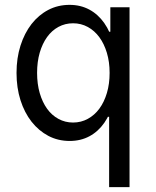

<svg xmlns="http://www.w3.org/2000/svg" viewBox="-20 -570 640 790"><path d="M266.2 -550Q218.3 -550 178.4 -529.1Q138.5 -508.1 109.5 -470.8Q80.6 -433.4 64.3 -382.3Q48 -331.1 48 -270Q48 -208.9 64.3 -157.7Q80.6 -106.6 109.9 -69.2Q139.3 -31.9 179 -10.9Q218.8 10 266.8 10Q312 10 348.1 -9.4Q384.2 -28.8 409.3 -64.9Q434.4 -101 447.9 -152.9Q461.4 -204.8 461.4 -270Q461.4 -335 447.9 -387Q434.4 -439 409 -475.1Q383.6 -511.2 347.5 -530.6Q311.4 -550 266.2 -550ZM280.6 -474.2Q313.7 -474.2 341.5 -458.9Q369.2 -443.7 388.9 -416.7Q408.6 -389.8 419.8 -352.5Q431 -315.2 431 -270.1Q431 -225 419.9 -187.6Q408.8 -150.2 389.1 -123.3Q369.3 -96.3 341.5 -81.1Q313.7 -65.8 280.5 -65.8Q248.2 -65.8 220.7 -80.7Q193.1 -95.6 173.7 -122.6Q154.3 -149.7 143.4 -187.2Q132.6 -224.6 132.6 -270.2Q132.6 -315.8 143.4 -353.1Q154.3 -390.5 173.7 -417.5Q193.1 -444.5 220.6 -459.4Q248.1 -474.2 280.6 -474.2ZM434 -540V-439.4H426L446.8 -280L421 -89.4H429V200H513V-540Z"/></svg>

Font: CommitMonoV143 ExtLt
Style: Regular
Weight: 200
Monospace: yes
Designer: Eigil Nikolajsen
Foundry: Eigil Nikolajsen
Version: Version 1.143